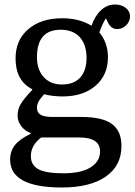

<svg xmlns="http://www.w3.org/2000/svg" viewBox="-20 -602 598 852"><path d="M254 230Q25 230 25 106Q25 68 47 41Q69 14 116 -8V-12Q91 -20 74.5 -42Q58 -64 58 -89Q58 -116 71.5 -139.5Q85 -163 123 -203V-206Q49 -244 49 -343Q49 -424 105.5 -472.5Q162 -521 256 -521Q331 -521 386 -488Q402 -533 429 -557.5Q456 -582 490 -582Q519 -582 538 -567Q557 -552 557 -529Q557 -507 540 -490Q523 -473 500 -473Q474 -473 460 -500L450 -521Q434 -496 421 -458Q459 -412 459 -348Q459 -269 404 -221.5Q349 -174 257 -174Q235 -174 211.5 -177Q188 -180 176 -184Q158 -164 151 -151Q144 -138 144 -124Q144 -102 160.5 -92.5Q177 -83 214 -83H342Q434 -83 476.5 -52Q519 -21 519 46Q519 133 449.5 181.5Q380 230 254 230ZM255 -227Q308 -227 336 -258Q364 -289 364 -345Q364 -404 334 -437Q304 -470 249 -470Q144 -470 144 -348Q144 -293 174 -260Q204 -227 255 -227ZM262 167Q339 167 381.5 141Q424 115 424 70Q424 8 331 8H163Q117 42 117 91Q117 131 150.5 149Q184 167 262 167Z"/></svg>

Font: Literata 12pt
Style: Regular
Weight: 400
Designer: Latin by Veronika Burian and Jose Scaglione. Greek by Irene Vlachou. Cyrillic by Vera Evstafieva.
Foundry: TypeTogether
Version: Version 3.002